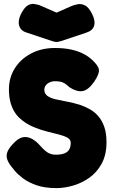

<svg xmlns="http://www.w3.org/2000/svg" viewBox="-20 -949 582 988"><path d="M271 19Q210 19 167.5 4Q125 -11 98 -31.5Q71 -52 57 -69Q43 -86 40 -90Q20 -115 15.5 -135Q11 -155 21.5 -175Q32 -195 57 -219Q80 -241 102 -243.5Q124 -246 145.5 -234Q167 -222 187 -199Q211 -172 228 -162.5Q245 -153 267 -153Q294 -153 311 -159.5Q328 -166 336 -179.5Q344 -193 344 -214Q344 -231 327 -240.5Q310 -250 282.5 -257Q255 -264 221 -272.5Q187 -281 154 -295Q134 -303 115 -315Q96 -327 79.5 -342.5Q63 -358 51 -379.5Q39 -401 32.5 -428Q26 -455 26 -489Q26 -550 56.5 -598Q87 -646 140.5 -674Q194 -702 262 -702Q311 -702 346 -694Q381 -686 403.5 -675Q426 -664 438 -654.5Q450 -645 453 -642Q486 -612 489 -590.5Q492 -569 465 -529Q435 -486 406 -480.5Q377 -475 339 -499Q331 -505 323 -512.5Q315 -520 301.5 -525.5Q288 -531 261 -531Q251 -531 241 -527.5Q231 -524 224 -518.5Q217 -513 212.5 -505Q208 -497 208 -488Q208 -467 224 -455.5Q240 -444 266.5 -438Q293 -432 325 -426Q357 -420 390 -410Q417 -401 442 -387Q467 -373 486 -351Q505 -329 516.5 -296.5Q528 -264 528 -217Q528 -152 503 -106.5Q478 -61 438.5 -33.5Q399 -6 354.5 6.5Q310 19 271 19ZM271 -884 348 -918Q361 -923 379 -927Q397 -931 417 -921.5Q437 -912 455 -875Q472 -840 464 -815.5Q456 -791 424 -781L295 -738Q292 -738 285.5 -735.5Q279 -733 271 -733Q263 -733 256 -735.5Q249 -738 247 -738L118 -781Q87 -790 79 -816Q71 -842 87 -875Q105 -911 122.5 -921Q140 -931 156 -928.5Q172 -926 184 -922Z"/></svg>

Font: Fredoka Light
Style: Regular
Weight: 300
Designer: Ben Nathan
Foundry: Milena B. Brandão, Ben Nathan
Version: Version 2.001